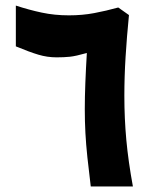

<svg xmlns="http://www.w3.org/2000/svg" viewBox="-20 -672 559 692"><path d="M184.1 -465.3Q150.4 -465.3 118.4 -474.9Q86.4 -484.4 37.1 -504.9V-651.9Q85 -636.2 130.9 -626.5Q176.8 -616.7 228.5 -616.7Q276.9 -616.7 319.6 -624.8Q362.3 -632.8 406.2 -645L444.8 -617.7Q437 -538.6 432.6 -467Q428.2 -395.5 428.2 -326.7Q428.2 -245.1 435.3 -167.7Q442.4 -90.3 459 0H307.1Q299.8 -59.1 294.9 -105.5Q290 -151.9 287.8 -193.1Q285.6 -234.4 285.6 -278.8Q285.6 -321.8 287.6 -373.3Q289.6 -424.8 293 -481Q252.9 -469.7 231.9 -467.5Q210.9 -465.3 184.1 -465.3Z"/></svg>

Font: Vazirmatn UI Black
Style: Regular
Weight: 900
Designer: Saber Rastikerdar
Foundry: Saber Rastikerdar
Version: Version 33.003